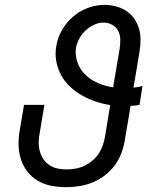

<svg xmlns="http://www.w3.org/2000/svg" viewBox="-20 -763 640 791"><path d="M254 8Q222 8 192 2.5Q162 -3 136.5 -18Q111 -33 93 -56Q75 -79 66 -107.5Q57 -136 56.5 -167Q56 -198 62 -230L79 -331H163L144 -218Q140 -198 139.5 -179Q139 -160 143.5 -142Q148 -124 158 -108.5Q168 -93 183 -83Q198 -73 216.5 -69Q235 -65 254 -65Q273 -65 292 -68.5Q311 -72 328.5 -80.5Q346 -89 361.5 -102Q377 -115 387.5 -131.5Q398 -148 404 -166Q410 -184 413 -202L434 -330Q403 -335 373.5 -345Q344 -355 317.5 -370Q291 -385 269 -405.5Q247 -426 232.5 -452Q218 -478 212 -509.5Q206 -541 212 -573Q217 -607 235 -638.5Q253 -670 280.5 -694Q308 -718 342 -730.5Q376 -743 410 -743Q434 -743 457 -737Q480 -731 499.5 -718.5Q519 -706 532 -687.5Q545 -669 552 -647Q559 -625 559 -600.5Q559 -576 555 -551L530 -402Q539 -403 548.5 -404.5Q558 -406 567 -409L555 -331Q545 -329 536 -328Q527 -327 518 -327L495 -190Q491 -163 481.5 -136Q472 -109 455 -85Q438 -61 414.5 -42.5Q391 -24 364 -12.5Q337 -1 309 3.5Q281 8 254 8ZM446 -403 473 -563Q476 -582 475.5 -601.5Q475 -621 466.5 -636.5Q458 -652 442 -661Q426 -670 406 -670Q387 -670 367.5 -661Q348 -652 332.5 -637.5Q317 -623 307 -604.5Q297 -586 293 -566Q290 -544 294.5 -523Q299 -502 309 -484.5Q319 -467 334 -453Q349 -439 367 -429Q385 -419 405.5 -412.5Q426 -406 446 -403Z"/></svg>

Font: Iosevka Custom Oblique
Style: Regular
Weight: 400
Italic angle: -9°
Designer: Belleve Invis
Foundry: Belleve Invis
Version: Version 27.0.1